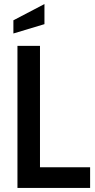

<svg xmlns="http://www.w3.org/2000/svg" viewBox="-20 -926 470 946"><path d="M66 -700H177V-102H424V0H66ZM46 -826 199 -906V-807L46 -761Z"/></svg>

Font: Cabin Condensed SemiBold
Style: Regular
Weight: 600
Width: 3
Designer: Pablo Impallari
Foundry: Pablo Impallari. http://www.impallari.com Igino Marini. http://www.ikern.com
Version: Version 2.001